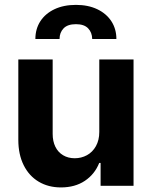

<svg xmlns="http://www.w3.org/2000/svg" viewBox="-20 -780 637 806"><path d="M396.8 -530.3H540.6V0H402.3V-95.9H396.5Q377.6 -48.5 336.1 -20.8Q294.7 6.8 235.9 6.8Q182.9 6.8 142.4 -17.3Q101.9 -41.4 79.4 -86.6Q56.9 -131.8 56.9 -192.8V-530.3H201.1V-218Q201.1 -187 212.4 -163.9Q223.8 -140.8 244.9 -128.3Q266 -115.7 293.7 -115.7Q321.5 -115.7 345 -128.5Q368.5 -141.3 382.7 -166.5Q396.8 -191.8 396.8 -226.1ZM298.9 -759.5Q350 -759.5 388.3 -741.3Q426.6 -723 447.6 -690.7Q468.6 -658.3 468.6 -616.4H367.1Q366.5 -643.8 349.9 -661.1Q333.2 -678.5 298.9 -678.5Q263.7 -678.5 246.9 -660.9Q230 -643.3 230 -616.4H128.5Q128.5 -658.3 149.3 -690.7Q170.2 -723 208.7 -741.3Q247.2 -759.5 298.9 -759.5Z"/></svg>

Font: WEMIX Pretendard Variable
Style: Regular
Weight: 400
Designer: Base glyphs from Inter by Rasmus Andersson; Hangeul glyphs from Noto Sans CJK(Source Han Sans) by Jang Soo-young and Kan
Foundry: Kil Hyung-jin
Version: Version 1.000;Glyphs 3.2 (3208)